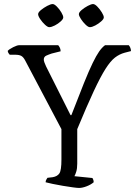

<svg xmlns="http://www.w3.org/2000/svg" viewBox="-20 -927 672 947"><path d="M370 0Q361 0 339 -3Q317 -6 290 -10.5Q263 -15 239.5 -20Q216 -25 205 -28Q205 -35 208.5 -41Q212 -47 214 -50L240 -53Q263 -57 273 -72Q283 -87 283 -140V-290L104 -629Q95 -646 84.5 -651.5Q74 -657 55 -657H28Q26 -659 22.5 -664Q19 -669 18 -676Q26 -685 45.5 -694.5Q65 -704 74 -704H267Q271 -700 275 -692Q279 -684 279 -674L235 -663Q220 -658 208 -652.5Q196 -647 196 -633Q196 -623 207 -600L328 -359H332Q369 -455 394 -517Q419 -579 437 -616Q455 -653 469 -673Q483 -693 498 -704H615Q619 -700 622.5 -692Q626 -684 626 -675L595 -667Q569 -660 547 -643Q525 -626 500.5 -587.5Q476 -549 442.5 -477.5Q409 -406 361 -290V-120Q361 -96 356 -80Q351 -64 347 -58L436 -49Q438 -45 440 -40.5Q442 -36 442 -28Q428 -16 407 -8Q386 0 370 0ZM423 -793Q415 -793 402 -805.5Q389 -818 379 -833.5Q369 -849 369 -857Q369 -866 382.5 -877.5Q396 -889 413 -898Q430 -907 439 -907Q448 -907 460.5 -894Q473 -881 482.5 -865.5Q492 -850 492 -841Q492 -833 479 -821.5Q466 -810 450 -801.5Q434 -793 423 -793ZM223 -793Q215 -793 202 -805Q189 -817 178.5 -832.5Q168 -848 168 -857Q168 -866 182 -877.5Q196 -889 213 -898Q230 -907 240 -907Q248 -907 260.5 -894.5Q273 -882 282.5 -866Q292 -850 292 -841Q292 -833 279.5 -821.5Q267 -810 250.5 -801.5Q234 -793 223 -793Z"/></svg>

Font: Texturina ExtraLight
Style: Regular
Weight: 200
Designer: Guillermo Torres Carreño
Foundry: Omnibus-Type
Version: Version 1.002; ttfautohint (v1.8.3)